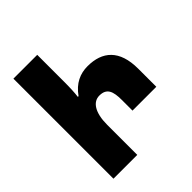

<svg xmlns="http://www.w3.org/2000/svg" viewBox="-196 -842 969 969"><g transform="rotate(-45 288.5 -357.0)"><path d="M56 -714V0H226V-215C226 -302 257 -347 302 -347C355 -347 367 -312 367 -251V-175H537V-304C537 -438 470 -494 365 -494C312 -494 264 -473 226 -419H221C224 -442 226 -477 226 -521V-714Z"/></g></svg>

Font: Noto Sans Armenian ExtraCondensed Black
Style: Regular
Weight: 900
Width: 2
Designer: Monotype Design Team
Foundry: Monotype Imaging Inc.
Version: Version 2.008